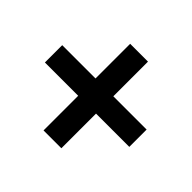

<svg xmlns="http://www.w3.org/2000/svg" viewBox="-126 -694 773 773"><g transform="rotate(45 260.0 -307.5)"><path d="M209 -257.8H19.5V-356.4H209V-553.7H310.5V-356.4H500V-257.8H310.5V-60.5H209Z"/></g></svg>

Font: Reddit Sans Fudge SemiBold
Style: Regular
Weight: 600
Designer: Stephen Hutchings
Foundry: Reddit
Version: Version 1.011